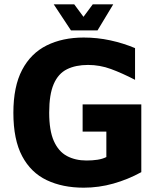

<svg xmlns="http://www.w3.org/2000/svg" viewBox="-20 -856 746 890"><path d="M368 14Q270 14 196.5 -21Q123 -56 82.5 -132.5Q42 -209 42 -333Q42 -455 82.5 -532Q123 -609 196.5 -645.5Q270 -682 368 -682Q431 -682 491 -669Q551 -656 606 -633V-486Q546 -517 494.5 -536Q443 -555 388 -555Q331 -555 290.5 -535Q250 -515 229 -466.5Q208 -418 208 -334Q208 -251 229.5 -202.5Q251 -154 290 -133Q329 -112 381 -112Q408 -112 431.5 -115.5Q455 -119 473 -128V-246H363V-372H635V-58Q573 -24 505.5 -5Q438 14 368 14ZM309 -715 229 -836H324L367 -778L410 -836H505L432 -715Z"/></svg>

Font: Maven Pro
Style: Bold
Weight: 700
Designer: Joe Prince
Foundry: Joe Prince
Version: Version 2.103